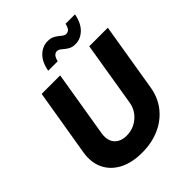

<svg xmlns="http://www.w3.org/2000/svg" viewBox="-257 -1095 1257 1257"><g transform="rotate(-45 371.0 -466.5)"><path d="M322.3 10.3Q228 10.3 162.6 -24.4Q97.2 -59.1 68.1 -120.8Q39.1 -182.6 52.2 -263.2L129.4 -727.5H300.8L224.6 -266.1Q218.8 -228 229.5 -199.7Q240.2 -171.4 266.1 -155.8Q292 -140.1 329.6 -140.1Q372.1 -140.1 407.5 -158.4Q442.9 -176.8 466.3 -207.8Q489.7 -238.8 496.1 -277.3L570.3 -727.5H742.2L663.6 -252Q650.4 -171.4 603.5 -112.3Q556.6 -53.2 484.6 -21.5Q412.6 10.3 322.3 10.3ZM517.6 -800.8Q492.2 -800.8 475.1 -808.8Q458 -816.9 445.3 -827.9Q432.6 -838.9 421.6 -846.9Q410.6 -855 398.4 -855Q381.8 -855 370.8 -841.6Q359.9 -828.1 355 -804.2H267.1Q279.8 -873.5 316.9 -908.9Q354 -944.3 401.4 -944.3Q426.8 -944.3 444.1 -936.3Q461.4 -928.2 474.1 -917.7Q486.8 -907.2 497.6 -899.2Q508.3 -891.1 521 -891.1Q539.6 -891.1 549.6 -904.3Q559.6 -917.5 564.5 -941.4H651.9Q639.2 -873 601.6 -836.9Q564 -800.8 517.6 -800.8Z"/></g></svg>

Font: Inter 20pt ExtraBold
Style: Italic
Weight: 800
Italic angle: -9.3988°
Version: Version 4.001;git-66647c0bb